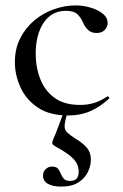

<svg xmlns="http://www.w3.org/2000/svg" viewBox="-20 -415 455 710"><path d="M232 12Q163 12 119.5 -17.5Q76 -47 55.5 -92.5Q35 -138 35 -185Q35 -235 55 -274Q75 -313 107.5 -340Q140 -367 180 -381Q220 -395 259 -395Q287 -395 314.5 -387Q342 -379 360 -364.5Q378 -350 378 -330Q378 -316 367.5 -304.5Q357 -293 337 -293Q318 -293 306 -304Q294 -315 287 -332Q278 -352 265 -363.5Q252 -375 224 -375Q171 -375 141.5 -331Q112 -287 112 -216Q112 -166 129 -122.5Q146 -79 182 -53Q218 -27 276 -27Q304 -27 328.5 -34.5Q353 -42 376 -58Q379 -60 382.5 -56Q386 -52 383 -50Q349 -19 313 -3.5Q277 12 232 12ZM229 2Q220 33 219 49Q218 65 228.5 75Q239 85 261 99Q282 111 299 129Q316 147 316 176Q316 198 305 221Q294 244 270 259.5Q246 275 206 275Q176 275 157.5 265Q139 255 139 234Q139 220 149 210.5Q159 201 172 201Q188 201 194.5 209Q201 217 205 227.5Q209 238 216 246Q223 254 240 254Q271 254 271 220Q271 194 252.5 173.5Q234 153 186 127Q175 121 173.5 116Q172 111 178 97Q187 77 191 65.5Q195 54 200.5 40.5Q206 27 215 1Z"/></svg>

Font: Cormorant Medium
Style: Regular
Weight: 500
Designer: Christian Thalmann (Catharsis Fonts)
Foundry: Catharsis Fonts
Version: Version 4.000